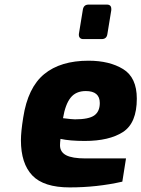

<svg xmlns="http://www.w3.org/2000/svg" viewBox="-20 -809 615 835"><path d="M71 -199Q71 -236 81 -298Q101 -428 172 -486.5Q243 -545 365 -545Q456 -545 515.5 -508.5Q575 -472 575 -380Q575 -274 515 -235Q455 -196 348 -196Q284 -196 243 -205Q241 -187 241 -177Q241 -148 267.5 -134Q294 -120 352 -120H528L512 -19Q402 6 283 6Q170 6 120.5 -46Q71 -98 71 -199ZM414 -361Q414 -413 353 -413Q310 -413 287 -384Q264 -355 254 -295Q294 -290 306 -290Q366 -290 390 -307Q414 -324 414 -361ZM323 -657V-661L340 -765Q343 -789 365 -789H445Q464 -789 464 -770V-765L447 -661Q444 -639 422 -639H342Q333 -639 328 -644Q323 -649 323 -657Z"/></svg>

Font: Exo ExtraBold
Style: Italic
Weight: 800
Italic angle: -9°
Designer: Natanael Gama
Foundry: Natanael Gama
Version: Version 1.500; ttfautohint (v1.6)